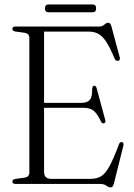

<svg xmlns="http://www.w3.org/2000/svg" viewBox="-20 -818 594 854"><path d="M35 -689.5Q35 -700 48 -700H420.5Q435.5 -700 444.2 -708.5Q453 -717 461 -717Q471 -717 475.5 -701L512.5 -563Q516 -549.5 505 -547.5Q494.5 -545.5 489.5 -558Q469.5 -606.5 452.5 -632.2Q435.5 -658 417 -667.8Q398.5 -677.5 374 -677.5H176V-360.5H342.5Q367.5 -360.5 379.2 -373.5Q391 -386.5 390 -422.5Q391 -435.5 398 -436.5Q407 -438 410 -425L448 -285Q451.5 -272 442.5 -269.5Q434 -267.5 429 -278Q411.5 -314 395.8 -326.2Q380 -338.5 351 -338.5H176V-53.5Q176 -22.5 208 -22.5H383Q409.5 -22.5 428.5 -33.2Q447.5 -44 466 -77Q484.5 -110 509 -176Q513 -187.5 522 -186Q532.5 -184 528.5 -169L486.5 -1Q482.5 15.5 472 15.5Q463.5 15.5 453.2 7.8Q443 0 423.5 0H48Q35 0 35 -10.5Q35 -19.5 47 -22L90.5 -28Q110.5 -31.5 110.5 -50.5V-649.5Q110.5 -668.5 90.5 -672L47 -678Q35 -680.5 35 -689.5ZM180 -780.5Q180 -798 195 -798H392.5Q407.5 -798 407.5 -780.5Q407.5 -763.5 392.5 -763.5H195Q180 -763.5 180 -780.5Z"/></svg>

Font: Fraunces 144pt S050 Light
Style: Regular
Weight: 300
Version: Version 1.000; ttfautohint (v1.8.3)